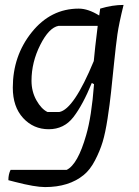

<svg xmlns="http://www.w3.org/2000/svg" viewBox="-20 -515 565 780"><path d="M14 217Q14 193 23 175H251Q296 153 330 34Q352 -41 362 -173L353 -178Q316 -88 278 -39Q240 10 178 10Q116 10 74 -35.5Q32 -81 32 -159Q32 -288 109 -384Q186 -480 300 -480Q338 -480 383 -452L387 -480Q437 -495 482 -495Q463 -418 457 -375.5Q451 -333 443.5 -260Q436 -187 431 -139.5Q426 -92 417 -33.5Q408 25 397 61.5Q386 98 366 136.5Q346 175 320 196Q260 245 163 245Q122 245 41 224ZM108 -187Q108 -143 128 -107.5Q148 -72 173 -60H221Q280 -71 361 -267Q365 -314 377 -410H218Q179 -403 143.5 -332.5Q108 -262 108 -187Z"/></svg>

Font: Kotta One
Style: Regular
Weight: 400
Designer: Ania Kruk
Foundry: Ania Kruk
Version: Version 1.001